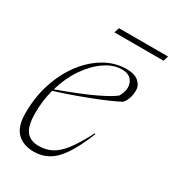

<svg xmlns="http://www.w3.org/2000/svg" viewBox="-165 -760 785 865"><g transform="rotate(30 227.0 -327.0)"><path d="M345.5 -197.5Q313.5 -118 282.8 -72.8Q252 -27.5 218.2 -8.8Q184.5 10 143.5 10Q89 10 57 -21.2Q25 -52.5 25 -123Q25 -207 49 -279.5Q73 -352 114.8 -406.5Q156.5 -461 209.8 -491.5Q263 -522 321 -522Q363.5 -522 384.5 -503.5Q405.5 -485 405.5 -461Q405.5 -414.5 381 -386.5Q358 -374 322.2 -358.5Q286.5 -343 244.2 -326.8Q202 -310.5 159.2 -295.5Q116.5 -280.5 79 -269Q71.5 -240.5 67.2 -210Q63 -179.5 63 -147.5Q63 -77.5 85 -50.5Q107 -23.5 149.5 -23.5Q187 -23.5 217.2 -39.2Q247.5 -55 276.8 -93.2Q306 -131.5 341 -199ZM304.5 -510Q260.5 -510 216.8 -480.2Q173 -450.5 137.2 -398.2Q101.5 -346 82 -278.5Q200 -321.5 264.5 -352.2Q329 -383 351.5 -402Q376.5 -444.5 362.2 -477.2Q348 -510 304.5 -510ZM190.5 -637.5 198.5 -664H454L446 -637.5Z"/></g></svg>

Font: Newsreader 72pt ExtraLight
Style: Italic
Weight: 275
Italic angle: -17°
Designer: Hugues Gentile
Foundry: Production Type
Version: Version 1.003; ttfautohint (v1.8.3)